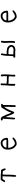

<svg xmlns="http://www.w3.org/2000/svg" viewBox="2728 -3242 545 6040"><g transform="rotate(-90 3000.0 -221.5)"><path d="M480 15Q465 9 461 -4L459 -34Q471 -175 471 -329L477 -412L388 -414Q371 -393 360.5 -369.5Q350 -346 328 -331Q296 -331 293 -351V-365Q349 -472 375 -472L544 -469L585 -462H664Q682 -452 688.5 -434.5Q695 -417 705 -401Q707 -395 714 -380Q724 -356 724 -337Q719 -322 705 -317H689Q681 -321 675 -327.5Q669 -334 638 -406L617 -405Q601 -405 585.5 -407.5Q570 -410 532 -412L526 -329V-225Q522 -166 520.5 -106Q519 -46 505 9Q497 15 480 15Z M1575 -290 1628 -292Q1628 -297 1613 -352Q1605 -378 1580 -395Q1565 -411 1543.5 -412.5Q1522 -414 1500 -414Q1470 -409 1444 -395Q1419 -378 1398 -356Q1379 -324 1376 -292L1448 -290L1506 -292ZM1490 31Q1455 29 1430.5 6.5Q1406 -16 1380 -38Q1314 -124 1314 -239Q1314 -354 1366 -404Q1436 -472 1521 -472L1537 -471Q1588 -471 1637 -416Q1662 -386 1673 -351Q1681 -314 1687 -276L1675 -251Q1641 -236 1599 -236Q1550 -236 1508 -235L1450 -236L1411 -235L1370 -236V-222Q1370 -151 1431 -66Q1450 -51 1470 -37Q1484 -25 1504 -25Q1555 -25 1599 -58Q1636 -86 1675 -105Q1688 -99 1693 -85V-68Q1614 31 1490 31Z M2689 1H2677Q2663 1 2657 -18L2655 -39L2657 -53L2655 -105Q2661 -151 2661 -229L2659 -258L2661 -367Q2605 -298 2570 -217Q2535 -136 2500 -55L2480 -46L2454 -57Q2415 -119 2392.5 -187.5Q2370 -256 2338 -321Q2330 -249 2327 -172.5Q2324 -96 2311 -24Q2301 -18 2286 -18Q2269 -24 2267.5 -38.5Q2266 -53 2265 -68Q2279 -315 2286 -408L2270 -410L2252 -408L2231 -428V-447Q2235 -458 2250 -467H2293Q2328 -453 2344 -437Q2413 -309 2472 -139H2477Q2500 -223 2545.5 -296.5Q2591 -370 2636 -443Q2666 -460 2732 -460Q2746 -455 2754 -439V-424Q2749 -409 2734 -404H2718Q2717 -389 2717 -260L2715 -231L2717 -155L2711 -60L2713 -24L2702 -4Z M3634 -10Q3628 -12 3621.5 -18Q3615 -24 3614 -30Q3613 -36 3612 -41Q3615 -128 3621 -215Q3591 -217 3559 -221Q3539 -224 3518 -224L3461 -221Q3425 -230 3402 -230L3386 -229L3382 -174V-89L3378 -60Q3384 -56 3384 -48V-34Q3379 -20 3364 -14H3349Q3332 -22 3323 -38L3322 -64Q3325 -89 3325 -174L3337 -331Q3337 -430 3341 -450.5Q3345 -471 3361 -474H3376Q3387 -474 3396 -455Q3396 -364 3389 -288Q3416 -287 3442 -281.5Q3468 -276 3494 -276L3552 -278L3623 -273Q3625 -285 3625 -378L3617 -441L3630 -462Q3637 -469 3654 -469Q3667 -465 3674 -449L3681 -378Q3681 -285 3678 -258L3679 -240L3668 -117L3670 -38L3658 -16Q3650 -10 3634 -10Z M4461 -66Q4518 -72 4539 -107L4550 -126V-139Q4537 -180 4516 -197Q4475 -223 4429 -226Q4383 -229 4338 -229L4317 -225L4313 -174Q4313 -98 4311 -73H4392ZM4689 -18Q4678 -24 4668 -39V-55Q4673 -65 4676 -89Q4677 -96 4677 -219L4672 -287V-374Q4679 -395 4679 -419Q4679 -443 4691 -459Q4698 -464 4718 -464Q4735 -458 4737 -445V-426Q4734 -414 4733 -400.5Q4732 -387 4728 -374V-287L4732 -219V-96Q4728 -79 4728 -58Q4728 -37 4715 -24Q4703 -18 4689 -18ZM4436 -10 4392 -16Q4252 -16 4231 -14L4210 -26Q4204 -35 4204 -51Q4206 -62 4224 -71L4252 -73L4257 -98Q4258 -323 4291 -459Q4298 -464 4304 -464H4319Q4333 -459 4338 -445L4339 -421L4338 -415Q4323 -349 4320 -283L4388 -285Q4436 -283 4485.5 -272.5Q4535 -262 4570.5 -222Q4606 -182 4606 -124Q4604 -103 4591.5 -85Q4579 -67 4566 -49Q4520 -10 4436 -10Z M5575 -290 5628 -292Q5628 -297 5613 -352Q5605 -378 5580 -395Q5565 -411 5543.5 -412.5Q5522 -414 5500 -414Q5470 -409 5444 -395Q5419 -378 5398 -356Q5379 -324 5376 -292L5448 -290L5506 -292ZM5490 31Q5455 29 5430.5 6.5Q5406 -16 5380 -38Q5314 -124 5314 -239Q5314 -354 5366 -404Q5436 -472 5521 -472L5537 -471Q5588 -471 5637 -416Q5662 -386 5673 -351Q5681 -314 5687 -276L5675 -251Q5641 -236 5599 -236Q5550 -236 5508 -235L5450 -236L5411 -235L5370 -236V-222Q5370 -151 5431 -66Q5450 -51 5470 -37Q5484 -25 5504 -25Q5555 -25 5599 -58Q5636 -86 5675 -105Q5688 -99 5693 -85V-68Q5614 31 5490 31Z"/></g></svg>

Font: Yozai
Style: Regular
Weight: 400
Designer: LXGW / Y.OzVox
Foundry: LXGW / Y.OzVox
Version: Version 0.861;October 22, 2024